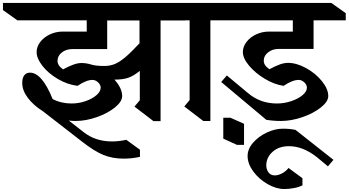

<svg xmlns="http://www.w3.org/2000/svg" viewBox="-89 -806 2352 1295"><path d="M994 -668V11H946L818 -87L854 -130V-328Q811 -293 775 -281Q739 -269 683 -269Q735 -211 735 -158Q735 -121 686.5 -81.5Q638 -42 564 -16Q490 10 420 10Q398 10 375 7L476 86Q555 148 667 148Q712 148 763 137L855 204V252Q800 264 745 264Q668 264 607 238.5Q546 213 464 149L200 -56Q137 -95 99 -145.5Q61 -196 61 -246Q61 -281 75 -298.5Q89 -316 113 -316Q194 -316 266 -138Q323 -108 394 -108Q443 -108 488.5 -124Q534 -140 562 -164.5Q590 -189 590 -215Q590 -234 572.5 -250.5Q555 -267 535 -267Q493 -267 434 -227Q364 -236 300 -274Q236 -312 197 -362Q158 -412 158 -455Q158 -491 182.5 -523Q207 -555 247.5 -574Q288 -593 334 -593H496V-669H28L-69 -738V-786H1064L1161 -717V-668ZM852 -514V-668H634V-475H399Q357 -475 328 -452Q299 -429 299 -396Q299 -380 307.5 -366.5Q316 -353 336 -338Q379 -361 408 -371Q437 -381 461 -381Q493 -381 529 -370Q558 -361 616 -361H614Q654 -361 686 -374.5Q718 -388 755.5 -419.5Q793 -451 852 -514Z M1330 -669V10H1282L1154 -88L1190 -131V-669H1135L1038 -738V-786H1400L1497 -717V-669Z M1690 -397Q1690 -381 1698.5 -367.5Q1707 -354 1728 -339Q1771 -362 1800 -372Q1829 -382 1853 -382Q1911 -382 1975 -347Q2039 -312 2082 -259Q2125 -206 2125 -158Q2125 -121 2075.5 -81.5Q2026 -42 1951 -16Q1876 10 1805 10Q1755 10 1707 2L1403 -253L1441 -297L1584 -178Q1666 -108 1779 -108Q1829 -108 1876 -124Q1923 -140 1952 -164.5Q1981 -189 1981 -215Q1981 -234 1963.5 -250.5Q1946 -267 1926 -267Q1883 -267 1824 -227Q1761 -236 1697 -274.5Q1633 -313 1591 -363Q1549 -413 1549 -455Q1549 -491 1573.5 -523Q1598 -555 1638.5 -574Q1679 -593 1725 -593H1886V-669H1368L1272 -738V-786H2146L2243 -717V-669H2026V-476H1790Q1749 -476 1719.5 -453Q1690 -430 1690 -397Z M1557 171H1509L1417 129V-12H1465L1557 29ZM1904 70 2160 272 2123 316 2047 253Q1954 180 1860 180Q1793 180 1750.5 217Q1708 254 1707 308Q1707 337 1722 357Q1737 377 1765 377Q1787 377 1813 363.5Q1839 350 1857 327L1951 396V444Q1928 456 1894 462.5Q1860 469 1829 469Q1774 469 1715.5 435.5Q1657 402 1619 350Q1581 298 1581 246Q1581 199 1618 156.5Q1655 114 1710.5 88Q1766 62 1818 62Q1867 62 1904 70Z"/></svg>

Font: Inknut Antiqua SemiBold
Style: Regular
Weight: 600
Designer: Claus Eggers Sørensen
Foundry: Claus Eggers Sørensen
Version: Version 1.003; ttfautohint (v1.8.2) -l 8 -r 50 -G 200 -x 14 